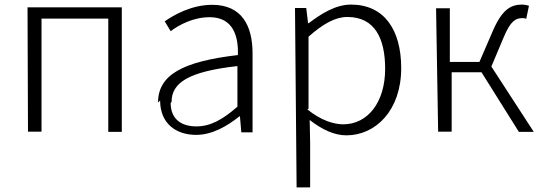

<svg xmlns="http://www.w3.org/2000/svg" viewBox="-20 -564 2366 837"><path d="M102 10H161V-483H452V11H511V-532H100Z M678 -126C678 -25 748 24 835 24C904 24 969 -13 1024 -57H1026L1032 13H1081V-331C1081 -451 1035 -543 905 -543C816 -543 740 -500 698 -471L724 -428C761 -456 823 -489 894 -489C997 -489 1020 -405 1017 -324C777 -296 669 -238 669 -117ZM728 -120C728 -203 801 -252 1015 -276V-99C950 -42 897 -13 836 -13C775 -13 724 -41 724 -115Z M1273 253H1332V58L1330 -41C1385 2 1439 26 1490 26C1617 26 1729 -82 1729 -267C1729 -434 1655 -544 1510 -544C1443 -544 1380 -504 1326 -463H1323L1315 -529H1266ZM1325 -90V-404C1388 -460 1442 -490 1494 -490C1615 -490 1659 -395 1659 -264C1659 -118 1583 -22 1476 -22C1436 -22 1379 -39 1320 -87Z M1890 10H1949V-249H2079L2242 11H2307L2122 -274L2176 -402C2206 -474 2229 -485 2257 -485C2265 -485 2267 -485 2274 -482L2286 -539C2279 -541 2267 -544 2256 -544C2206 -544 2168 -522 2127 -426L2070 -294H1941V-528H1881Z"/></svg>

Font: GenEiGothic-pro-Light
Style: Regular
Weight: 300
Designer: Ryoko NISHIZUKA (kana & ideographs); Paul D. Hunt (Latin, Greek & Cyrillic); Wenlong ZHANG (bopomofo); Sandoll Communica
Foundry: Adobe Systems Incorporated; o_tamon
Version: Version 1.000.140830